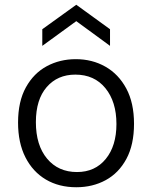

<svg xmlns="http://www.w3.org/2000/svg" viewBox="-20 -776 640 808"><path d="M301 12Q228 12 173 -20.5Q118 -53 87 -114Q56 -175 56 -260Q56 -349 89 -408.5Q122 -468 177 -497.5Q232 -527 299 -527Q368 -527 423.5 -495.5Q479 -464 511.5 -403.5Q544 -343 544 -255Q544 -167 512 -107.5Q480 -48 425 -18Q370 12 301 12ZM304 -52Q380 -52 425 -107Q470 -162 470 -254Q470 -348 423.5 -405Q377 -462 297 -462Q222 -462 176.5 -409.5Q131 -357 131 -262Q131 -165 178 -108.5Q225 -52 304 -52ZM158 -583V-653L301 -756L443 -653V-583L301 -687Z"/></svg>

Font: Bricolage Grotesque 12pt Light
Style: Regular
Weight: 300
Designer: Mathieu Triay
Foundry: Atelier Triay
Version: Version 1.001; ttfautohint (v1.8.4.7-5d5b);gftools[0.9.33.de